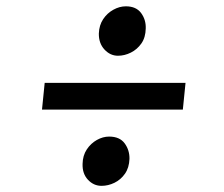

<svg xmlns="http://www.w3.org/2000/svg" viewBox="-20 -624 709 608"><path d="M121.5 -361.5H567.5L559 -277H113ZM241.5 -105Q242 -131.5 254.8 -150.8Q267.5 -170 286.8 -180.8Q306 -191.5 325.5 -191.5Q359 -191.5 374.8 -170Q390.5 -148.5 390 -121Q389 -93 375.8 -74Q362.5 -55 342.5 -45.2Q322.5 -35.5 301.5 -35.5Q276.5 -35.5 258.5 -54.8Q240.5 -74 241.5 -105ZM353.5 -447.5Q329 -447.5 310.8 -467.2Q292.5 -487 293 -518Q294 -544.5 306.8 -563.5Q319.5 -582.5 339 -593.2Q358.5 -604 378.5 -604Q411 -604 426.8 -582.8Q442.5 -561.5 441.5 -534Q441 -505.5 427.8 -486.5Q414.5 -467.5 394.5 -457.5Q374.5 -447.5 353.5 -447.5Z"/></svg>

Font: Merriweather 24pt
Style: Bold Italic
Weight: 700
Italic angle: -7.8°
Designer: Eben Sorkin
Foundry: Eben Sorkin
Version: Version 2.101